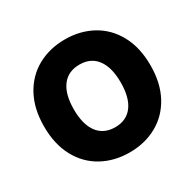

<svg xmlns="http://www.w3.org/2000/svg" viewBox="-157 -888 1086 1070"><g transform="rotate(-30 385.5 -353.5)"><path d="M385.7 9.8Q288.1 9.8 210.2 -32.7Q132.3 -75.2 87.6 -157.2Q43 -239.3 43 -353.5Q43 -467.8 87.6 -549.8Q132.3 -631.8 210 -674.3Q287.6 -716.8 385.7 -716.8Q482.9 -716.8 560.5 -674.3Q638.2 -631.8 682.9 -549.8Q727.5 -467.8 727.5 -353.5Q727.5 -239.3 682.9 -157.2Q638.2 -75.2 560.5 -32.7Q482.9 9.8 385.7 9.8ZM385.7 -554.7Q312.5 -554.7 273.4 -502.7Q234.4 -450.7 234.4 -353.5Q234.4 -256.3 273.4 -204.3Q312.5 -152.3 385.7 -152.3Q458.5 -152.3 497.3 -204.3Q536.1 -256.3 536.1 -353.5Q536.1 -450.7 497.3 -502.7Q458.5 -554.7 385.7 -554.7Z"/></g></svg>

Font: Pretendard GOV Black
Style: Regular
Weight: 900
Designer: Base glyphs from Inter by Rasmus Andersson; Hangeul glyphs from Noto Sans CJK(Source Han Sans) by Jang Soo-young and Kan
Foundry: Kil Hyung-jin
Version: Version 1.309